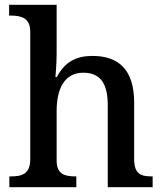

<svg xmlns="http://www.w3.org/2000/svg" viewBox="-20 -780 684 800"><path d="M19 0H298V-45H295C251 -45 216 -53 216 -111V-317C216 -411 249 -477 327 -477C402 -477 429 -427 429 -341V0H616V-45H613C568 -45 539 -54 539 -117V-352C539 -488 476 -547 365 -547C299 -547 250 -523 217 -459H211C211 -459 216 -515 216 -555V-760H18V-715H27C66 -715 106 -706 106 -649V-116C106 -54 70 -45 25 -45H19Z"/></svg>

Font: Noto Serif Tamil Medium
Style: Italic
Weight: 500
Italic angle: -12°
Designer: Indian Type Foundry, Tom Grace, and the Monotype Design Team
Foundry: Monotype Imaging Inc.
Version: Version 2.003